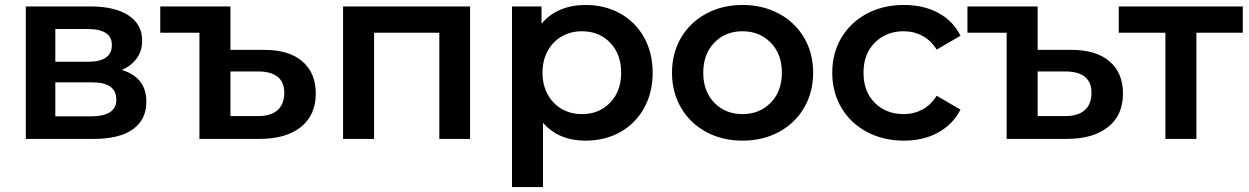

<svg xmlns="http://www.w3.org/2000/svg" viewBox="-20 -560 5037 774"><path d="M570 -150Q570 -78 516 -39Q462 0 356 0H84V-534H345Q443 -534 498 -498Q553 -462 553 -396Q553 -355 531.5 -325Q510 -295 471 -278Q570 -248 570 -150ZM203 -311H334Q431 -311 431 -378Q431 -443 334 -443H203ZM449 -158Q449 -193 425 -210.5Q401 -228 350 -228H203V-91H346Q449 -91 449 -158Z M1253 -183Q1253 -96 1193 -48Q1133 0 1025 0H784V-428H626V-534H909V-359H1045Q1145 -359 1199 -312.5Q1253 -266 1253 -183ZM1126 -186Q1126 -272 1019 -272H909V-92H1019Q1072 -92 1099 -116Q1126 -140 1126 -186Z M1875 -534V0H1751V-428H1488V0H1363V-534Z M2611 -267Q2611 -186 2576 -123.5Q2541 -61 2479.5 -27Q2418 7 2340 7Q2232 7 2169 -65V194H2044V-534H2163V-464Q2194 -502 2239.5 -521Q2285 -540 2340 -540Q2418 -540 2479.5 -506Q2541 -472 2576 -410Q2611 -348 2611 -267ZM2484 -267Q2484 -342 2439.5 -388Q2395 -434 2326 -434Q2281 -434 2245 -413.5Q2209 -393 2188 -355Q2167 -317 2167 -267Q2167 -217 2188 -179Q2209 -141 2245 -120.5Q2281 -100 2326 -100Q2395 -100 2439.5 -146Q2484 -192 2484 -267Z M2689 -267Q2689 -346 2725.5 -408Q2762 -470 2827 -505Q2892 -540 2973 -540Q3055 -540 3120 -505Q3185 -470 3221.5 -408Q3258 -346 3258 -267Q3258 -188 3221.5 -125.5Q3185 -63 3120 -28Q3055 7 2973 7Q2892 7 2827 -28Q2762 -63 2725.5 -125.5Q2689 -188 2689 -267ZM3132 -267Q3132 -342 3087 -388Q3042 -434 2973 -434Q2904 -434 2859.5 -388Q2815 -342 2815 -267Q2815 -192 2859.5 -146Q2904 -100 2973 -100Q3042 -100 3087 -146Q3132 -192 3132 -267Z M3335 -267Q3335 -346 3372 -408Q3409 -470 3474.5 -505Q3540 -540 3624 -540Q3703 -540 3762.5 -508Q3822 -476 3852 -416L3756 -360Q3733 -397 3698.5 -415.5Q3664 -434 3623 -434Q3553 -434 3507 -388.5Q3461 -343 3461 -267Q3461 -191 3506.5 -145.5Q3552 -100 3623 -100Q3664 -100 3698.5 -118.5Q3733 -137 3756 -174L3852 -118Q3821 -58 3761.5 -25.5Q3702 7 3624 7Q3541 7 3475 -28Q3409 -63 3372 -125.5Q3335 -188 3335 -267Z M4507 -183Q4507 -96 4447 -48Q4387 0 4279 0H4038V-428H3880V-534H4163V-359H4299Q4399 -359 4453 -312.5Q4507 -266 4507 -183ZM4380 -186Q4380 -272 4273 -272H4163V-92H4273Q4326 -92 4353 -116Q4380 -140 4380 -186Z M4990 -428H4803V0H4678V-428H4490V-534H4990Z"/></svg>

Font: APTA Sans SemiBold
Style: Bold
Weight: 600
Version: Version 7.200